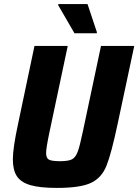

<svg xmlns="http://www.w3.org/2000/svg" viewBox="-20 -913 678 941"><path d="M43 -132Q43 -188 69 -308L149 -688H312L223 -268Q206 -188 206 -163Q206 -138 220 -130.5Q234 -123 274 -123Q315 -123 332.5 -132Q350 -141 360.5 -168.5Q371 -196 386 -268L475 -688H638L557 -308Q526 -161 502 -101Q478 -41 425.5 -16.5Q373 8 259 8Q176 8 129.5 -5.5Q83 -19 63 -49Q43 -79 43 -132ZM345 -750 265 -888 266 -893H409L455 -755L454 -750Z"/></svg>

Font: Saira Semi Condensed
Style: Bold Italic
Weight: 700
Width: 4
Italic angle: -12°
Designer: Hector Gatti with collaboration of the Omnibus-Type team
Foundry: Omnibus-Type
Version: Version 1.001; ttfautohint (v1.8)